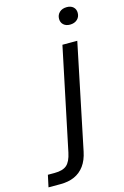

<svg xmlns="http://www.w3.org/2000/svg" viewBox="-259 -765 640 990"><g transform="rotate(-15 61.0 -269.5)"><path d="M-128.3 167 -114.6 103.4H-78.4Q-35.1 103.4 -13.9 85.2Q7.4 67 17.1 20.7L131.3 -524.7H210.6L94.4 35.3Q85.3 79.9 64.1 109Q42.9 138.1 10.8 152.6Q-21.3 167 -64 167ZM196.3 -614.7Q174.9 -614.7 161.9 -626.7Q149 -638.7 149 -658Q149 -679.1 163.7 -692.8Q178.4 -706.4 202.9 -706.4Q224.3 -706.4 237.2 -694.8Q250.1 -683.1 250.1 -663.1Q250.1 -642 235.4 -628.4Q220.7 -614.7 196.3 -614.7Z"/></g></svg>

Font: Mona Sans
Style: Italic
Weight: 200
Italic angle: -11.6951°
Designer: Deni Anggara
Foundry: GitHub
Version: Version 2.000